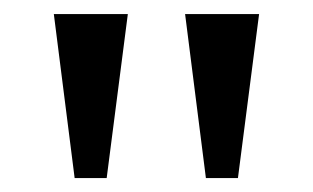

<svg xmlns="http://www.w3.org/2000/svg" viewBox="-20 -734 448 275"><path d="M132.8 -479H86.9L57.1 -713.9H163.1ZM320.8 -479H274.9L245.1 -713.9H351.1Z"/></svg>

Font: Chattogram
Style: Regular
Weight: 400
Designer: Indian Type Foundry
Foundry: Monotype Imaging Inc.
Version: Version 1.01